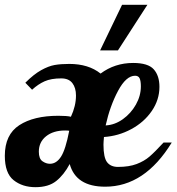

<svg xmlns="http://www.w3.org/2000/svg" viewBox="-28 -770 732 796"><path d="M478 -750 387 -561H461L583 -750ZM28.5 -23C52.8 -3.7 83 6 119 6C155 6 183.7 -2.5 205 -19.5C226.3 -36.5 245 -60 261 -90C278.3 -27.3 327.3 4 408 4C517.3 4 609.3 -57 684 -179H650C626 -153 606.7 -133.7 592 -121C577.3 -108.3 559.5 -98 538.5 -90C517.5 -82 491.7 -78 461 -78C441 -78 426 -84.5 416 -97.5C406 -110.5 401 -134.7 401 -170C401 -176.7 401.7 -187.3 403 -202C443 -204.7 480.7 -215.5 516 -234.5C551.3 -253.5 579.7 -278.5 601 -309.5C622.3 -340.5 633 -374 633 -410C633 -440.7 625.2 -464.8 609.5 -482.5C593.8 -500.2 565.3 -509 524 -509C473.3 -509 428.3 -494.3 389 -465C355.7 -491.7 312.3 -505 259 -505C235.7 -505 215.5 -503.5 198.5 -500.5C181.5 -497.5 162.8 -490.3 142.5 -479C122.2 -467.7 100.3 -450.3 77 -427L105 -398C121.7 -413.3 139 -425 157 -433C175 -441 198 -445 226 -445C246.7 -445 262 -438.5 272 -425.5C282 -412.5 287 -395.3 287 -374C287 -345.3 280 -316 266 -286C255.3 -288.7 238 -290 214 -290C146 -290 92 -277 52 -251C12 -225 -8 -182.7 -8 -124C-8 -76 4.2 -42.3 28.5 -23ZM481.5 -276C459.2 -260 435.3 -251.3 410 -250C422 -304 439.2 -351.8 461.5 -393.5C483.8 -435.2 507.3 -456 532 -456C541.3 -456 547.7 -452.3 551 -445C554.3 -437.7 556 -426.7 556 -412C556 -386 549.2 -360.8 535.5 -336.5C521.8 -312.2 503.8 -292 481.5 -276ZM225 -120.5C212.3 -100.8 197 -91 179 -91C168.3 -91 158 -94.5 148 -101.5C138 -108.5 133 -121.7 133 -141C133 -167.7 143 -189 163 -205C183 -221 209.3 -229 242 -229C248.7 -229 254.3 -228.7 259 -228C249 -176 237.7 -140.2 225 -120.5Z"/></svg>

Font: DonutKreme
Style: Regular
Weight: 400
Designer: Impallari Type
Foundry: Impallari Type
Version: Version 2.100